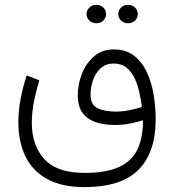

<svg xmlns="http://www.w3.org/2000/svg" viewBox="-20 -556 718 792"><path d="M467.8 -498Q467.8 -513.7 479.5 -524.9Q491.2 -536.1 508.3 -536.1Q525.4 -536.1 536.9 -525.1Q548.3 -514.2 548.3 -498Q548.3 -481.9 536.9 -470.9Q525.4 -460 508.3 -460Q491.2 -460 479.5 -471.2Q467.8 -482.4 467.8 -498ZM336.9 -498Q336.9 -513.7 348.6 -524.9Q360.4 -536.1 377.4 -536.1Q394.5 -536.1 406 -525.1Q417.5 -514.2 417.5 -498Q417.5 -481.9 406 -470.9Q394.5 -460 377.4 -460Q360.4 -460 348.6 -471.2Q336.9 -482.4 336.9 -498ZM329.1 215.8Q233.9 215.8 173.3 181.9Q112.8 147.9 84.2 87.6Q55.7 27.3 55.7 -51.8Q55.7 -98.1 64.9 -147.7Q74.2 -197.3 90.3 -245.1L142.1 -224.6Q128.9 -181.6 120.1 -136.7Q111.3 -91.8 111.3 -48.8Q111.3 43.9 163.1 100.6Q214.8 157.2 329.1 157.2Q418.5 157.2 471.2 132.8Q523.9 108.4 546.9 60.3Q569.8 12.2 569.8 -59.6Q542 -51.8 515.1 -46.1Q488.3 -40.5 454.6 -40.5Q379.4 -40.5 340.1 -70.1Q300.8 -99.6 300.8 -162.6Q300.8 -208 317.9 -251.7Q335 -295.4 368.2 -323.7Q401.4 -352.1 449.7 -352.1Q499.5 -352.1 532.7 -326.4Q565.9 -300.8 585.7 -258.3Q605.5 -215.8 613.8 -165Q622.1 -114.3 622.1 -63.5Q622.1 73.7 550.8 144.8Q479.5 215.8 329.1 215.8ZM458 -95.7Q485.8 -95.7 512.9 -101.3Q540 -106.9 565.4 -114.3Q562 -142.1 555.2 -173.3Q548.3 -204.6 535.9 -231.9Q523.4 -259.3 502.4 -276.6Q481.4 -293.9 449.2 -293.9Q416 -293.9 394.8 -274.2Q373.5 -254.4 363.5 -224.9Q353.5 -195.3 353.5 -166Q353.5 -124 382.1 -109.9Q410.6 -95.7 458 -95.7Z"/></svg>

Font: Vazirmatn RD UI FD ExtraLight
Style: Regular
Weight: 200
Designer: Saber Rastikerdar
Foundry: Saber Rastikerdar
Version: Version 33.003